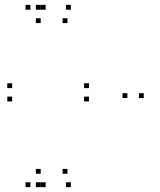

<svg xmlns="http://www.w3.org/2000/svg" viewBox="-20 -760 660 790"><path d="M30 -397.5V-417.5H10V-397.5ZM30 -342.5V-362.5H10V-342.5ZM346 -342.5V-362.5H326V-342.5ZM346 -397.5V-417.5H326V-397.5ZM168 -720V-740H148V-720ZM105 -720V-740H85V-720ZM105 10V-10H85V10ZM168 10V-10H148V10ZM257.5 -45V-65H237.5V-45ZM147.5 -45V-65H127.5V-45ZM147.5 10V-10H127.5V10ZM271.5 10V-10H251.5V10ZM571.5 -356.5V-376.5H551.5V-356.5ZM271.5 -720V-740H251.5V-720ZM147.5 -720V-740H127.5V-720ZM147.5 -665V-685H127.5V-665ZM257.5 -665V-685H237.5V-665ZM504 -356.5V-376.5H484V-356.5Z"/></svg>

Font: Monaspace Neon Dots Var
Style: Regular
Weight: 400
Designer: Riley Cran and the Lettermatic Team
Version: Version 1.100 (Monaspace Neon Dots)